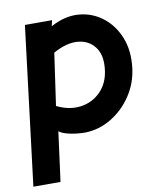

<svg xmlns="http://www.w3.org/2000/svg" viewBox="-81 -570 716 836"><g transform="rotate(-10 277.0 -152.0)"><path d="M119 200H-1L85 -500H205L199 -474Q261 -508 320.5 -504Q380 -500 427 -464.5Q474 -429 498 -370Q522 -311 513 -235Q505 -168 468.5 -113.5Q432 -59 377.5 -26.5Q323 6 261 7Q245 7 222.5 4.5Q200 2 179.5 -4Q159 -10 148 -19ZM157 -129Q212 -102 263.5 -109Q315 -116 351 -152.5Q387 -189 394 -247Q402 -311 374.5 -347.5Q347 -384 298 -388Q249 -392 190 -359Z"/></g></svg>

Font: Kulim Park
Style: Bold Italic
Weight: 700
Italic angle: -8°
Designer: Noponies / Dale Sattler
Foundry: Noponies
Version: Version 1.000; ttfautohint (v1.8.3)